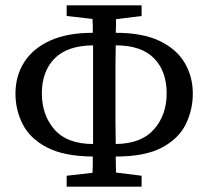

<svg xmlns="http://www.w3.org/2000/svg" viewBox="-20 -700 782 720"><path d="M137 -350Q137 -268 184.5 -214Q232 -160 329 -160Q329 -201 329 -241Q329 -281 329 -320V-369Q329 -410 329 -450Q329 -490 329 -530Q232 -529 184.5 -480.5Q137 -432 137 -350ZM413 -320Q413 -283 413 -242Q413 -201 414 -160Q510 -161 557.5 -215Q605 -269 605 -350Q605 -433 557.5 -481.5Q510 -530 414 -530Q413 -491 413 -451.5Q413 -412 413 -371ZM230 -640V-680H511V-640L415 -628Q415 -615 415 -602.5Q415 -590 414 -577Q515 -577 578.5 -546.5Q642 -516 672.5 -464.5Q703 -413 703 -349Q703 -287 676 -233Q649 -179 586 -146Q523 -113 414 -113Q414 -98 414.5 -82.5Q415 -67 415 -53L511 -41V0H230V-41L327 -52Q328 -67 328 -82Q328 -97 328 -113Q220 -114 156.5 -147Q93 -180 65.5 -233.5Q38 -287 38 -349Q38 -415 70.5 -466.5Q103 -518 167.5 -547.5Q232 -577 328 -577Q328 -590 328 -603Q328 -616 327 -629Z"/></svg>

Font: Source Serif 4
Style: Regular
Weight: 400
Designer: Frank Grießhammer
Foundry: Adobe
Version: Version 4.005;hotconv 1.1.0;makeotfexe 2.6.0